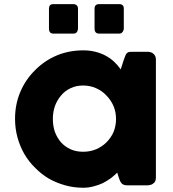

<svg xmlns="http://www.w3.org/2000/svg" viewBox="-20 -885 824 917"><path d="M724.6 -37.1Q724.6 -28.3 721.7 -20.5Q718.8 -12.7 711.9 -8.8Q706.1 -2.9 698.2 -2Q691.4 0 685.5 0Q652.3 0 586.9 0Q576.2 0 570.3 -2.9Q563.5 -5.9 559.6 -10.7Q555.7 -15.6 552.7 -22.5Q549.8 -30.3 546.9 -38.1Q544.9 -45.9 540 -60.5Q527.3 -47.9 509.8 -34.2Q492.2 -21.5 471.7 -10.7Q451.2 -1 427.7 4.9Q403.3 11.7 377.9 11.7Q332 11.7 291 0Q249 -11.7 212.9 -32.2Q176.8 -53.7 147.5 -84Q117.2 -113.3 95.7 -150.4Q75.2 -186.5 63.5 -228.5Q51.8 -271.5 51.8 -317.4Q51.8 -386.7 77.1 -446.3Q102.5 -505.9 147.5 -549.8Q191.4 -594.7 251 -620.1Q309.6 -644.5 377.9 -644.5Q409.2 -644.5 435.5 -637.7Q462.9 -630.9 484.4 -619.1Q506.8 -607.4 525.4 -589.8Q543 -573.2 556.6 -553.7Q561.5 -569.3 571.3 -599.6Q576.2 -612.3 579.1 -620.1Q582 -627.9 585.9 -630.9Q589.8 -634.8 595.7 -636.7Q600.6 -637.7 611.3 -637.7Q635.7 -637.7 685.5 -637.7Q691.4 -637.7 698.2 -635.7Q706.1 -634.8 711.9 -628.9Q718.8 -623 721.7 -616.2Q724.6 -609.4 724.6 -600.6Q724.6 -413.1 724.6 -37.1ZM232.4 -317.4Q232.4 -284.2 242.2 -254.9Q252.9 -226.6 271.5 -205.1Q290 -184.6 317.4 -171.9Q343.8 -160.2 377 -160.2Q410.2 -160.2 438.5 -171.9Q467.8 -184.6 488.3 -205.1Q509.8 -226.6 522.5 -254.9Q534.2 -284.2 534.2 -317.4Q534.2 -348.6 522.5 -377.9Q509.8 -407.2 488.3 -428.7Q467.8 -451.2 438.5 -463.9Q410.2 -476.6 377 -476.6Q343.8 -476.6 317.4 -463.9Q290 -451.2 271.5 -428.7Q252.9 -407.2 242.2 -377.9Q232.4 -348.6 232.4 -317.4ZM213.9 -843.8Q213.9 -865.2 234.4 -865.2Q267.6 -865.2 332 -865.2Q339.8 -865.2 346.7 -859.4Q352.5 -853.5 352.5 -843.8Q352.5 -812.5 352.5 -749Q352.5 -740.2 347.7 -732.4Q341.8 -724.6 332 -724.6Q299.8 -724.6 234.4 -724.6Q213.9 -724.6 213.9 -749Q213.9 -781.2 213.9 -843.8ZM431.6 -843.8Q431.6 -865.2 453.1 -865.2Q485.4 -865.2 549.8 -865.2Q571.3 -865.2 571.3 -843.8Q571.3 -812.5 571.3 -749Q571.3 -740.2 565.4 -732.4Q559.6 -724.6 549.8 -724.6Q517.6 -724.6 453.1 -724.6Q431.6 -724.6 431.6 -749Q431.6 -781.2 431.6 -843.8Z"/></svg>

Font: Cocogoose
Style: Regular
Weight: 400
Designer: Cosimo Lorenzo Pancini
Version: Version 1.000